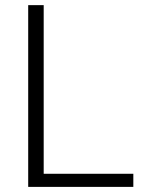

<svg xmlns="http://www.w3.org/2000/svg" viewBox="-20 -731 567 751"><path d="M501.5 -51.3V0H90.3V-710.9H150.9V-51.3Z"/></svg>

Font: Vazirmatn RD ExtraLight
Style: Regular
Weight: 200
Designer: Saber Rastikerdar
Foundry: Saber Rastikerdar
Version: Version 32.102